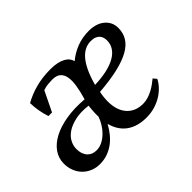

<svg xmlns="http://www.w3.org/2000/svg" viewBox="-90 -638 847 847"><g transform="rotate(-45 333.5 -214.5)"><path d="M166.5 -43Q185.5 -43 202.9 -52Q220.2 -61 234.9 -75.2Q249.5 -89.4 260.3 -107.2Q271 -125 276.9 -142.1Q276.4 -148.9 276.6 -157.5Q276.9 -166 277.3 -174.8Q277.8 -183.6 278.6 -192.1Q279.3 -200.7 280.3 -207.5Q235.8 -212.9 203.4 -205.8Q170.9 -198.7 149.4 -184.6Q127.9 -170.4 117.4 -150.9Q106.9 -131.3 106.9 -111.8Q106.9 -92.8 111.8 -79.8Q116.7 -66.9 125 -58.6Q133.3 -50.3 144 -46.6Q154.8 -43 166.5 -43ZM282.7 -91.3Q270.5 -68.8 255.1 -50Q239.7 -31.2 221.2 -17.8Q202.6 -4.4 180.7 3.2Q158.7 10.7 133.8 10.7Q110.8 10.7 90.6 2.7Q70.3 -5.4 54.9 -20.5Q39.6 -35.6 30.8 -56.9Q22 -78.1 22 -104Q22 -136.7 40.5 -163.8Q59.1 -190.9 93.8 -209.5Q128.4 -228 177.5 -236.3Q226.6 -244.6 287.6 -239.7Q298.3 -275.9 303.2 -305.9Q308.1 -335.9 304.4 -357.4Q300.8 -378.9 287.4 -390.6Q273.9 -402.3 248 -402.3Q235.8 -402.3 220.9 -400.9Q206.1 -399.4 190.4 -394L145 -300.3H122.6Q106.9 -347.2 105.5 -397.9Q142.1 -418.5 183.8 -429.4Q225.6 -440.4 274.9 -440.4Q298.8 -440.4 316.4 -436.5Q334 -432.6 346.4 -425.8Q358.9 -418.9 366 -409.7Q373 -400.4 375.5 -389.6Q403.3 -413.1 438.2 -426.8Q473.1 -440.4 514.6 -440.4Q535.2 -440.4 553.7 -435.1Q572.3 -429.7 585.9 -418.9Q599.6 -408.2 607.7 -392.8Q615.7 -377.4 615.7 -356.9Q615.7 -326.2 601.1 -302Q586.4 -277.8 555.2 -260.3Q523.9 -242.7 475.3 -231.4Q426.8 -220.2 358.9 -214.8Q353 -187 353 -160.2Q353 -134.3 359.6 -112.8Q366.2 -91.3 379.4 -75.7Q392.6 -60.1 411.9 -51.5Q431.2 -43 456.5 -43Q473.1 -43 489 -48.1Q504.9 -53.2 518.8 -60.8Q532.7 -68.4 544.4 -76.9Q556.2 -85.4 564.9 -92.8L578.1 -76.7Q570.3 -60.5 555.9 -44.9Q541.5 -29.3 521.7 -16.8Q502 -4.4 477.1 3.2Q452.1 10.7 423.8 10.7Q368.7 10.7 332.5 -14.9Q296.4 -40.5 282.7 -91.3ZM487.8 -402.3Q469.7 -402.3 452.4 -394.3Q435.1 -386.2 419.4 -368.4Q403.8 -350.6 390.1 -321.8Q376.5 -293 365.2 -252Q406.7 -253.4 439.5 -260.7Q472.2 -268.1 494.9 -281Q517.6 -293.9 529.5 -312.3Q541.5 -330.6 541.5 -353.5Q541.5 -362.3 539.1 -371.1Q536.6 -379.9 530.5 -387Q524.4 -394 514.2 -398.2Q503.9 -402.3 487.8 -402.3Z"/></g></svg>

Font: PT Astra Serif
Style: Italic
Weight: 400
Italic angle: -16°
Designer: A.Korolkova, I. Chaeva
Foundry: ParaType Ltd
Version: Version 1.001